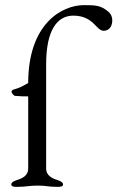

<svg xmlns="http://www.w3.org/2000/svg" viewBox="-20 -726 458 749"><path d="M44 3C84 3 92 -2 127 -2C162 -2 166 3 206 3C214 3 226 2 226 -6C226 -16 214 -20 203 -24C183 -30 160 -42 160 -68V-475C160 -610 204 -665 266 -665C345 -665 355 -606 384 -606C411 -606 418 -630 418 -647C418 -660 413 -672 402 -681C373 -705 353 -706 308 -706C221 -706 90 -633 90 -402C71 -392 61 -384 31 -376C29 -375 25 -372 25 -369C25 -362 34 -353 38 -352C59 -350 77 -350 90 -350V-68C90 -41 67 -30 47 -24C36 -20 24 -16 24 -6C24 2 36 3 44 3Z"/></svg>

Font: Garamond-Math
Style: Regular
Weight: 400
Version: Version 2019-08-16